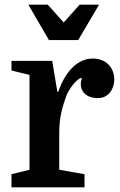

<svg xmlns="http://www.w3.org/2000/svg" viewBox="-20 -800 514 820"><path d="M314 -629 403 -780H320L252 -704L184 -780H101L189 -629ZM330 -467C325 -450 325 -449 325 -440C325 -411 346 -381 399 -381C443 -381 468 -420 468 -460C468 -515 429 -550 377 -550C314 -550 260 -499 229 -408H225L203 -540H29V-499L106 -480V-75L29 -56V0H341V-56L233 -75V-232C233 -301 247 -345 263 -390C273 -417 308 -467 330 -467Z"/></svg>

Font: Domine
Style: Bold
Weight: 700
Designer: Pablo Impallari, Rodrigo Fuenzalida, Brenda Gallo
Foundry: Pablo Impallari, Rodrigo Fuenzalida, Brenda Gallo
Version: Version 2.000